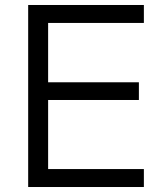

<svg xmlns="http://www.w3.org/2000/svg" viewBox="-20 -750 670 770"><path d="M93 0V-730H557V-658H173V-420H537V-349H173V-72H557V0Z"/></svg>

Font: M PLUS 1 Thin
Style: Regular
Weight: 400
Version: Version 1.001